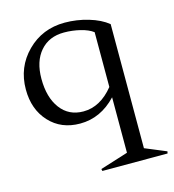

<svg xmlns="http://www.w3.org/2000/svg" viewBox="-102 -511 762 843"><g transform="rotate(-15 279.0 -90.0)"><path d="M384.8 -351.1Q363.8 -367.2 327.6 -376Q291.5 -384.8 253.9 -384.8Q185.5 -384.8 145.8 -338.9Q106 -293 106 -213.9Q106 -128.9 143.8 -78.4Q181.6 -27.8 248 -27.8Q324.7 -27.8 384.8 -102.1ZM27.8 -186Q27.8 -287.1 96.9 -356.4Q166 -425.8 268.1 -425.8Q322.3 -425.8 375.2 -410.2Q428.2 -394.5 461.9 -367.2V196.8L558.1 236.8L556.2 246.1H259.8L257.8 236.8L384.8 196.8V-55.2Q314 20 220.2 20Q134.3 20 81.1 -37.6Q27.8 -95.2 27.8 -186Z"/></g></svg>

Font: Halibut
Style: Regular
Weight: 400
Designer: Matteo Maggi
Foundry: Collletttivo
Version: Version 3.080 | FøM Fix